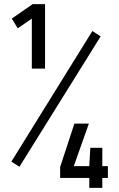

<svg xmlns="http://www.w3.org/2000/svg" viewBox="-20 -810 574 929"><path d="M475 99V51H502V-6H475V-95H417L412 -6H337L410 -212H340L271 -2V51H412V99ZM74 -3 467 -634 427 -660 35 -28ZM66 -673 134 -720V-478H198V-790H138L37 -720Z"/></svg>

Font: RazerF5
Style: Regular
Weight: 400
Foundry: Razer Inc.
Version: Version 2